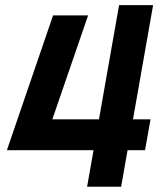

<svg xmlns="http://www.w3.org/2000/svg" viewBox="-20 -713 626 733"><path d="M6.3 -139.6 182.6 -654.3H316.4L139.2 -139.6ZM6.3 -139.6 104 -257.3H369.1L348.1 -139.6ZM457 -139.6 478 -257.3H554.7L533.7 -139.6ZM312.5 0 434.6 -693.4H564.5L442.4 0Z"/></svg>

Font: Cascadia Code PL
Style: Italic
Weight: 400
Italic angle: -10°
Monospace: yes
Designer: Aaron Bell
Foundry: Saja Typeworks
Version: Version 2404.023